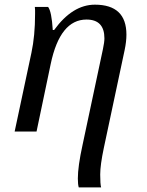

<svg xmlns="http://www.w3.org/2000/svg" viewBox="-20 -566 632 826"><path d="M115.2 -338.9Q130.9 -412.1 130.9 -505.9V-522.5Q130.9 -529.8 129.9 -536.1H187Q202.1 -516.6 207 -437H212.9Q292 -545.9 388.2 -545.9Q523.9 -545.9 523.9 -417Q523.9 -387.2 516.1 -350.1L426.8 69.8Q411.1 144 411.1 184.6Q411.1 226.1 415 240.2H318.8Q314.9 227.5 314.9 202.1Q314.9 149.9 335 58.1L422.9 -355Q429.2 -384.8 429.2 -400.9Q429.2 -481.9 352.1 -481.9Q238.3 -481.9 198.2 -291L137.2 0H43Z"/></svg>

Font: Droid Serif
Style: Italic
Weight: 400
Italic angle: -12°
Designer: Monotype Design team
Foundry: Monotype Imaging Inc.
Version: Version 1.03